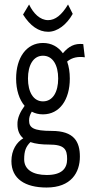

<svg xmlns="http://www.w3.org/2000/svg" viewBox="-20 -666 415 858"><path d="M195 -524C237 -524 278 -556 305 -604L284 -646C256 -599 227 -576 195 -576C159 -576 129 -606 110 -646L83 -601C115 -550 153 -524 195 -524ZM172 -155C247 -155 292 -221 292 -315C292 -343 288 -369 280 -391C303 -410 330 -414 359 -410L352 -469C313 -473 287 -459 261 -428C240 -457 210 -474 172 -474C98 -474 52 -408 52 -315C52 -264 66 -221 90 -193C71 -167 57 -139 58 -110C58 -83 67 -62 84 -48C55 -31 31 4 31 54C31 133 92 172 188 172C298 172 337 105 337 34C337 -33 311 -81 211 -81C130 -81 110 -95 110 -127C110 -141 113 -152 122 -167C137 -159 153 -155 172 -155ZM172 -213C129 -213 105 -255 105 -315C105 -375 129 -417 172 -417C216 -417 240 -375 240 -315C240 -255 216 -213 172 -213ZM88 46C88 8 96 -11 116 -31C139 -23 167 -20 199 -20C268 -20 280 1 280 45C280 88 255 116 189 116C127 116 88 92 88 46Z"/></svg>

Font: Inconsolata Condensed Thin
Style: Regular
Weight: 100
Width: 3
Monospace: yes
Designer: Raph Levien, Cyreal, Brenton Simpson
Foundry: Raph Levien, Cyreal, Google
Version: Version 3.100